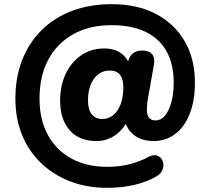

<svg xmlns="http://www.w3.org/2000/svg" viewBox="-20 -736 994 923"><path d="M496 167Q398 167 317.5 136Q237 105 177.5 48Q118 -9 86 -87.5Q54 -166 54 -262Q54 -365 87 -448.5Q120 -532 181 -592Q242 -652 327 -684Q412 -716 517 -716Q639 -716 728.5 -669.5Q818 -623 867.5 -538.5Q917 -454 917 -339Q917 -253 892.5 -190Q868 -127 823 -92.5Q778 -58 719 -58Q657 -58 619.5 -90.5Q582 -123 573 -184L618 -213Q593 -135 547.5 -96.5Q502 -58 443 -58Q360 -58 314.5 -110.5Q269 -163 269 -252Q269 -325 296 -381.5Q323 -438 371 -470.5Q419 -503 480 -503Q533 -503 565.5 -477.5Q598 -452 612 -399H588L595 -437Q607 -493 664 -493Q696 -493 711 -475.5Q726 -458 720 -425L693 -273Q689 -253 687.5 -237.5Q686 -222 686 -210Q686 -182 696.5 -169.5Q707 -157 728 -157Q753 -157 772.5 -179.5Q792 -202 803.5 -243.5Q815 -285 815 -339Q815 -429 780 -490.5Q745 -552 678.5 -583.5Q612 -615 516 -615Q411 -615 333 -572Q255 -529 212.5 -450Q170 -371 170 -262Q170 -160 210.5 -86.5Q251 -13 324 26.5Q397 66 496 66Q553 66 602.5 53.5Q652 41 694 18Q720 5 738 13Q756 21 762.5 40Q769 59 761.5 79.5Q754 100 730 113Q685 139 625 153Q565 167 496 167ZM472 -164Q502 -164 525 -183Q548 -202 560.5 -236.5Q573 -271 573 -318Q573 -356 557 -376.5Q541 -397 507 -397Q476 -397 452.5 -379Q429 -361 416 -329Q403 -297 403 -254Q403 -209 421 -186.5Q439 -164 472 -164Z"/></svg>

Font: Nunito ExtraLight Black
Style: Italic
Weight: 900
Italic angle: -9°
Version: Version 3.602